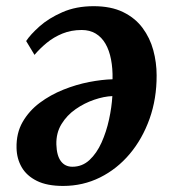

<svg xmlns="http://www.w3.org/2000/svg" viewBox="-20 -586 563 621"><path d="M64.6 -453.3Q78.3 -474.3 107.9 -500.7Q137.4 -527 181.7 -546.5Q226 -566 282.7 -566Q339 -566 378 -547Q417 -528 441 -495.8Q465 -463.5 475.8 -423.7Q486.6 -383.8 486.6 -342.3Q486.9 -266.9 463.8 -201.9Q440.6 -136.8 399.6 -88.1Q358.6 -39.4 303.5 -12Q248.3 15.4 184 15.4Q132.1 15.4 99.2 -1Q66.2 -17.4 50.2 -45.1Q34.2 -72.8 33.5 -107.3Q32.4 -155.2 53.1 -191.3Q73.9 -227.5 108.5 -253.4Q143.2 -279.2 184.8 -295.9Q226.5 -312.6 268.2 -320.7Q310 -328.7 344 -329.6Q344.8 -364.5 339.1 -393.7Q333.5 -423 321.2 -444.4Q308.8 -465.8 289.6 -477.4Q270.4 -489 244.4 -489Q210.1 -489 181.8 -477.4Q153.6 -465.8 131.2 -447.4Q108.9 -429 91.6 -408.5ZM214 -46.7Q246.1 -46.7 269.5 -68.5Q292.9 -90.3 308.5 -125.1Q324.1 -159.9 332.7 -199.6Q341.3 -239.3 343.4 -275.2Q316.3 -274.2 284.6 -263.4Q252.9 -252.6 224.6 -232.9Q196.3 -213.2 178.8 -184.5Q161.3 -155.8 162.3 -118.6Q163.4 -82.8 176.9 -64.7Q190.4 -46.7 214 -46.7Z"/></svg>

Font: Merriweather 7pt Light
Style: Italic
Weight: 300
Italic angle: -7.8°
Designer: Eben Sorkin
Foundry: Eben Sorkin
Version: Version 2.200;gftools[0.9.31]